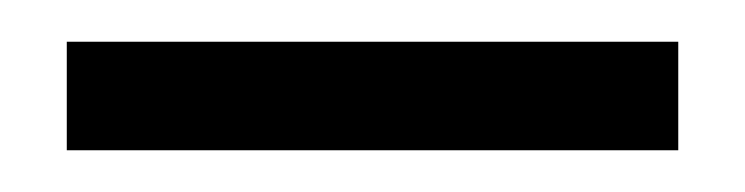

<svg xmlns="http://www.w3.org/2000/svg" viewBox="-20 -614 357 92"><path d="M305 -542H12V-594H305Z"/></svg>

Font: GFS Artemisia
Style: Bold
Weight: 700
Designer: Designed by Takis Katsoulidis.
Foundry: Designed by Takis Katsoulidis.
Version: Version 1.0